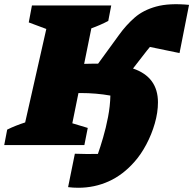

<svg xmlns="http://www.w3.org/2000/svg" viewBox="-63 -686 914 908"><path d="M-43 0 -29 -73Q-9 -83 12.5 -91.5Q34 -100 56 -107L156 -549L73 -580L88 -660H463L449 -587Q411 -567 369 -552L335 -384Q359 -385 381 -385Q392 -385 401 -385L500 -521Q533 -567 573.5 -602.5Q614 -638 675.5 -655Q737 -672 831 -663L786 -435L646 -464Q639 -456 632 -447L566 -362Q684 -322 684 -202Q684 -154 669 -102Q654 -50 629 -3Q604 44 574 78Q519 141 451.5 171.5Q384 202 307 202Q283 202 259 199L291 41Q345 43 400 42Q411 11 424.5 -35Q438 -81 448 -133Q458 -185 459 -234Q392 -246 318 -246Q313 -246 308 -246L279 -103L352 -81L336 0Z"/></svg>

Font: Piazzolla Black
Style: Italic
Weight: 900
Italic angle: -11.3°
Designer: Juan Pablo del Peral
Foundry: Huerta Tipografica
Version: Version 1.330